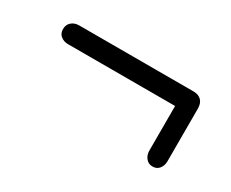

<svg xmlns="http://www.w3.org/2000/svg" viewBox="-49 -563 588 488"><g transform="rotate(30 245.0 -319.0)"><path d="M44 -399.5Q44 -413 53 -420.5Q62 -428 74.5 -428H411Q425 -428 433.5 -419.8Q442 -411.5 442 -395.5V-241Q442 -228.5 435 -219.5Q428 -210.5 415.5 -210.5Q403 -210.5 395.8 -219.8Q388.5 -229 388.5 -241.5V-372.5H74Q62 -372.5 53 -379.5Q44 -386.5 44 -399.5Z"/></g></svg>

Font: Fraunces 144pt Soft
Style: Bold
Weight: 700
Version: Version 1.000;[0bf87f6ff]